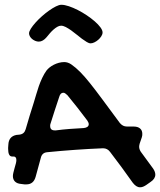

<svg xmlns="http://www.w3.org/2000/svg" viewBox="-20 -755 673 807"><path d="M30.8 -97.2Q22.5 -97.2 18.3 -105.5Q14.2 -113.8 14.2 -128.9Q14.2 -131.3 14.2 -134.5Q14.2 -137.7 15.1 -147Q16.6 -182.1 49.8 -188L61 -189Q72.3 -190.4 78.6 -196Q85 -201.7 87.9 -211.9Q96.2 -239.7 104.5 -268.1Q112.8 -296.4 122.1 -324.2Q127 -339.8 132.1 -357.7Q137.2 -375.5 143.3 -393.1Q149.4 -410.6 157.5 -427.7Q165.5 -444.8 175.8 -459Q180.2 -464.8 188 -471.2Q195.8 -477.5 205.8 -482.7Q215.8 -487.8 227.3 -491Q238.8 -494.1 250 -494.1Q264.6 -494.1 278.8 -484.9Q297.9 -471.7 316.4 -453.1Q335 -434.6 357.9 -405.8Q380.9 -377 411.1 -336.2Q441.4 -295.4 483.9 -237.8Q490.2 -230.5 497.3 -226.8Q504.4 -223.1 514.2 -223.1H542Q559.1 -223.1 568.6 -215.1Q578.1 -207 578.1 -192.9Q578.1 -189.9 577.9 -186Q577.6 -182.1 576.2 -178.2L566.9 -150.9Q565.9 -147 565.4 -144Q564.9 -141.1 564.9 -138.2Q564.9 -127.9 571.8 -117.2L624 -45.9Q632.8 -32.7 632.8 -21Q632.8 -3.4 612.8 9.8L594.2 22.9Q587.4 27.3 581.3 29.8Q575.2 32.2 568.8 32.2Q560.1 32.2 552.5 27.1Q544.9 22 538.1 13.2Q514.6 -20 491 -52.2Q467.3 -84.5 442.9 -116.2Q431.6 -131.8 413.1 -131.8Q353.5 -129.4 295.2 -125.2Q236.8 -121.1 178.2 -115.2Q157.2 -113.3 151.9 -92.8L129.9 -12.2Q121.1 20 90.8 20H83L67.9 18.1Q51.3 16.6 42.7 7.8Q34.2 -1 34.2 -15.1Q34.2 -18.1 34.7 -21.5Q35.2 -24.9 36.1 -28.8Q38.6 -38.6 41.3 -48.8Q43.9 -59.1 46.9 -68.8Q47.9 -72.8 48.3 -75.9Q48.8 -79.1 48.8 -82Q48.8 -97.2 37.1 -97.2ZM263.2 -355Q258.3 -359.4 254.4 -362.3Q250.5 -365.2 246.1 -365.2Q233.9 -365.2 229 -348.1Q219.2 -319.3 210.2 -291.3Q201.2 -263.2 191.9 -233.9Q190.9 -231.4 190.9 -229.5Q190.9 -227.5 190.9 -225.1Q190.9 -207 210 -207H214.8Q244.1 -210.9 273.4 -213.1Q302.7 -215.3 332 -216.8Q341.8 -217.8 347.4 -221.9Q353 -226.1 353 -232.9Q353 -239.3 347.2 -248Q326.7 -275.4 305.9 -302Q285.2 -328.6 263.2 -355ZM175.8 -598.6Q168.5 -589.8 160.2 -585Q151.9 -580.1 143.1 -580.1Q135.3 -580.1 127.9 -583.3Q120.6 -586.4 114.7 -591.3Q108.9 -596.2 105.5 -602.5Q102.1 -608.9 102.1 -614.7Q102.1 -622.6 109.6 -634.5Q117.2 -646.5 129.2 -659.9Q141.1 -673.3 156 -686.5Q170.9 -699.7 186 -710.4Q201.2 -721.2 214.8 -728Q228.5 -734.9 237.8 -734.9Q251.5 -734.9 269.5 -728.8Q287.6 -722.7 306.9 -712.9Q326.2 -703.1 344.7 -690.7Q363.3 -678.2 378.2 -665.3Q393.1 -652.3 402.1 -640.1Q411.1 -627.9 411.1 -618.7Q411.1 -610.8 405.8 -602.5Q400.4 -594.2 392.8 -587.6Q385.3 -581.1 376.5 -576.9Q367.7 -572.8 360.8 -572.8Q354 -572.8 344.7 -578.4Q335.4 -584 324.5 -592Q313.5 -600.1 301.8 -609.9Q290 -619.6 278.6 -627.7Q267.1 -635.7 256.3 -641.4Q245.6 -647 236.8 -647Q229 -647 220.9 -642.3Q212.9 -637.7 204.8 -630.6Q196.8 -623.5 189.5 -615Q182.1 -606.4 175.8 -598.6Z"/></svg>

Font: Gochi Hand
Style: Regular
Weight: 400
Designer: Juan Pablo del Peral
Foundry: Juan Pablo del Peral
Version: Version 1.001